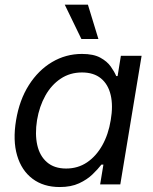

<svg xmlns="http://www.w3.org/2000/svg" viewBox="-20 -773 643 805"><path d="M230.5 11.2Q162.6 11.2 116.5 -23.4Q70.3 -58.1 51.8 -121.1Q33.2 -184.1 47.4 -269Q61.5 -354 101.1 -416.3Q140.6 -478.5 198.2 -512.7Q255.9 -546.9 323.7 -546.9Q372.1 -546.9 400.6 -531.2Q429.2 -515.6 444.3 -494.1Q459.5 -472.7 467.3 -454.1H473.1L486.8 -539.1H573.7L484.4 0H399.9L413.6 -83H405.3Q390.6 -64 367.9 -42Q345.2 -20 311.5 -4.4Q277.8 11.2 230.5 11.2ZM257.3 -66.4Q306.6 -66.4 345 -92.3Q383.3 -118.2 408.9 -163.8Q434.6 -209.5 444.3 -269.5Q454.6 -329.6 444.1 -374.5Q433.6 -419.4 403.3 -444.3Q373 -469.2 323.7 -469.2Q273.4 -469.2 234.4 -443.1Q195.3 -417 170.2 -372.1Q145 -327.1 135.3 -269.5Q126 -210.9 136.2 -165Q146.5 -119.1 177 -92.8Q207.5 -66.4 257.3 -66.4ZM321.3 -609.4 251.5 -753.4H348.6L392.6 -609.4Z"/></svg>

Font: Inter 18pt
Style: Italic
Weight: 400
Italic angle: -9.3988°
Designer: Rasmus Andersson
Foundry: rsms
Version: Version 4.001;git-66647c0bb